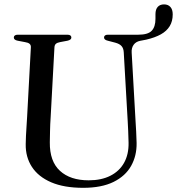

<svg xmlns="http://www.w3.org/2000/svg" viewBox="-20 -862 826 896"><path d="M576 -295.5 557.5 -618Q556.5 -636.5 547.2 -647Q538 -657.5 517.5 -663L483 -672Q465.5 -676 465.5 -687Q465.5 -693 470 -696.5Q474.5 -700 483 -700H625Q670.5 -700 688 -718.5Q705.5 -737 705.5 -774V-796Q705.5 -818 716 -829.8Q726.5 -841.5 745.5 -841.5Q764.5 -841.5 775.2 -829.5Q786 -817.5 786 -795Q786 -763 772 -740Q758 -717 730.8 -701.8Q703.5 -686.5 662.5 -677L634 -671.5Q614 -667.5 603.5 -652.8Q593 -638 594.5 -616L612.5 -298.5Q614 -272.5 615.5 -247Q617 -221.5 617.5 -195Q618.5 -135.5 592 -88Q565.5 -40.5 509.8 -13Q454 14.5 368 14.5Q279 14.5 219 -11.2Q159 -37 129 -83Q99 -129 100 -189.5Q100 -204.5 101.2 -228Q102.5 -251.5 104 -275.5Q105.5 -299.5 106.5 -316L124 -640Q125 -651.5 118 -657.5Q111 -663.5 96.5 -665.5L62.5 -672Q44.5 -675.5 44.5 -687Q44.5 -693 49.2 -696.5Q54 -700 62.5 -700H295Q304 -700 308.5 -696.5Q313 -693 313 -687Q313 -681 308.2 -677.5Q303.5 -674 295 -672L260.5 -665.5Q247 -663 240.8 -657.5Q234.5 -652 234 -640L216.5 -317.5Q214 -281 213.5 -250.8Q213 -220.5 212.5 -198Q211.5 -109 259.8 -64.8Q308 -20.5 394 -20.5Q453 -20.5 495 -41.8Q537 -63 559 -102.2Q581 -141.5 580 -196Q579.5 -227.5 578.2 -251.2Q577 -275 576 -295.5Z"/></svg>

Font: Fraunces 60pt
Style: Regular
Weight: 400
Version: Version 1.000;[b76b70a41]